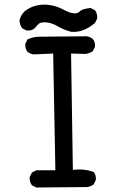

<svg xmlns="http://www.w3.org/2000/svg" viewBox="-20 -836 540 848"><path d="M140.6 -7.8 121.1 -17.6Q109.4 -33.2 111.3 -54.7L121.1 -74.2L140.6 -84H224.6L214.8 -599.6L128.9 -595.7Q113.3 -597.7 101.6 -607.4Q89.8 -621.1 91.8 -642.6L101.6 -662.1Q127 -673.8 153.3 -673.8Q179.7 -673.8 362.3 -675.8Q377.9 -673.8 389.6 -664.1Q401.4 -650.4 399.4 -628.9L389.6 -609.4Q374 -599.6 356.4 -597.7L293.9 -599.6L301.8 -85.9Q352.5 -91.8 393.6 -76.2Q405.3 -62.5 403.3 -41L393.6 -21.5Q379.9 -11.7 364.3 -9.8ZM295.9 -695.3Q263.7 -703.1 235.4 -719.7Q207 -736.3 181.6 -737.3Q156.2 -738.3 148.4 -728.5Q140.6 -718.8 132.8 -710.9Q119.1 -699.2 97.7 -701.2L78.1 -710.9Q66.4 -726.6 66.4 -746.1Q70.3 -767.6 87.9 -785.2Q111.3 -804.7 140.6 -811.5Q169.9 -818.4 201.2 -813.5Q232.4 -808.6 259.3 -793.9Q286.1 -779.3 304.7 -777.3Q323.2 -775.4 333 -786.1Q342.8 -796.9 379.9 -800.8L399.4 -791Q411.1 -775.4 409.2 -753.9L399.4 -734.4Q348.6 -691.4 295.9 -695.3Z"/></svg>

Font: JasonHandwriting4
Style: Regular
Weight: 400
Version: Version 1.01.21